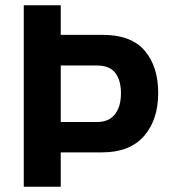

<svg xmlns="http://www.w3.org/2000/svg" viewBox="-20 -707 660 727"><path d="M70 0V-687H210V-575H369Q477 -575 528 -515Q579 -455 579 -355Q579 -253 525 -191.5Q471 -130 366 -130H210V0ZM210 -245H347Q392 -245 415 -274Q438 -303 438 -354Q438 -403 416.5 -431Q395 -459 347 -459H210Z"/></svg>

Font: Archivo SemiCondensed
Style: Bold
Weight: 680
Width: 4
Designer: Hector Gatti
Foundry: Omnibus-Type
Version: Version 2.001; ttfautohint (v1.8.3)